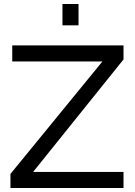

<svg xmlns="http://www.w3.org/2000/svg" viewBox="-20 -936 671 956"><path d="M32 -70 490 -630H41V-710H595V-640L145 -80H595V0H32ZM291 -810V-916H371V-810Z"/></svg>

Font: Raleway Medium Alt1
Style: Regular
Weight: 500
Designer: Matt McInerney, Pablo Impallari, Rodrigo Fuenzalida
Foundry: Matt McInerney, Pablo Impallari, Rodrigo Fuenzalida
Version: Version 3.000g; ttfautohint (v1.5) -l 8 -r 28 -G 28 -x 14 -D